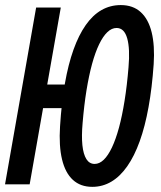

<svg xmlns="http://www.w3.org/2000/svg" viewBox="-26 -723 632 753"><path d="M335.9 9.8Q289.6 9.8 259.8 -17.6Q230 -44.9 217.3 -97.9Q204.6 -150.9 209.5 -227.5Q215.3 -320.3 228.5 -395.5Q241.7 -470.7 262.2 -528.1Q282.7 -585.4 310.1 -624.5Q337.4 -663.6 371.8 -683.3Q406.2 -703.1 447.8 -703.1Q495.6 -703.1 525.9 -675.5Q556.2 -647.9 568.8 -596.2Q581.5 -544.4 576.7 -471.2Q570.3 -378.9 556.6 -303.2Q543 -227.5 522 -169.2Q501 -110.8 473.1 -71Q445.3 -31.2 410.9 -10.7Q376.5 9.8 335.9 9.8ZM-6.3 0 115.7 -693.4H212.4L90.3 0ZM86.4 -298.8 102.5 -391.6H264.2L248 -298.8ZM345.2 -80.1Q363.8 -80.1 380.9 -96.4Q397.9 -112.8 413.1 -144.8Q428.2 -176.8 440.7 -222.7Q453.1 -268.6 462.6 -328.1Q472.2 -387.7 478 -459Q484.4 -531.7 472.9 -572.5Q461.4 -613.3 431.2 -613.3Q412.1 -613.3 395 -596.9Q377.9 -580.6 362.8 -549.3Q347.7 -518.1 335.2 -472.7Q322.8 -427.2 313.2 -368.7Q303.7 -310.1 297.9 -239.7Q293.5 -189.5 297.1 -153.8Q300.8 -118.2 312.7 -99.1Q324.7 -80.1 345.2 -80.1Z"/></svg>

Font: Cascadia Code
Style: Italic
Weight: 400
Italic angle: -10°
Designer: Aaron Bell
Foundry: Saja Typeworks
Version: Version 2407.024